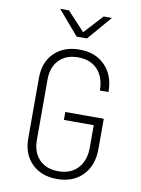

<svg xmlns="http://www.w3.org/2000/svg" viewBox="-102 -1018 804 1096"><g transform="rotate(10 300.0 -470.0)"><path d="M306 10Q215 10 160 -44.5Q105 -99 105 -190V-540Q105 -632 160 -686Q215 -740 306 -740Q399 -740 454.5 -683Q510 -626 510 -530H460Q460 -607 418.5 -651Q377 -695 306 -695Q236 -695 195.5 -653.5Q155 -612 155 -540V-190Q155 -118 195.5 -76.5Q236 -35 306 -35Q378 -35 419 -79.5Q460 -124 460 -200V-329H287V-375H510V-200Q510 -104 454.5 -47Q399 10 306 10ZM276 -810 156 -950H207L308 -841L408 -950H456L336 -810Z"/></g></svg>

Font: Tiny Thin
Style: Regular
Weight: 100
Monospace: yes
Designer: Philipp Nurullin, Konstantin Bulenkov
Foundry: JetBrains
Version: Version 2.251; ttfautohint (v1.8.4.7-5d5b)